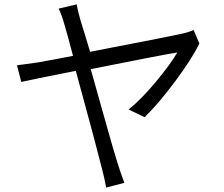

<svg xmlns="http://www.w3.org/2000/svg" viewBox="-20 -802 1022 877"><path d="M864.3 -665C851.6 -659.2 836.9 -654.3 821.3 -650.4C798.8 -644.5 655.3 -616.2 391.6 -565.4C385.7 -585 377.9 -610.4 368.2 -642.6C358.4 -674.8 351.6 -697.3 347.7 -709C337.9 -744.1 332 -768.6 330.1 -782.2L248 -762.7C257.8 -742.2 266.6 -717.8 274.4 -689.5C282.2 -665 294.9 -617.2 313.5 -546.9C258.8 -536.1 207 -526.4 157.2 -517.6C102.5 -509.8 69.3 -504.9 57.6 -503.9L77.1 -427.7C100.6 -433.6 183.6 -450.2 326.2 -478.5C391.6 -240.2 431.6 -88.9 447.3 -25.4C453.1 -3.9 459 22.5 464.8 54.7L547.9 33.2C533.2 -7.8 524.4 -32.2 522.5 -40C517.6 -54.7 507.8 -85.9 494.1 -132.8C480.5 -179.7 463.9 -238.3 444.3 -308.6C424.8 -378.9 408.2 -438.5 394.5 -486.3C620.1 -531.2 752 -556.6 790 -562.5C768.6 -525.4 735.4 -480.5 691.4 -427.7C647.5 -375 606.4 -333 567.4 -301.8L640.6 -266.6C682.6 -307.6 729.5 -362.3 780.3 -430.7C831.1 -499 868.2 -556.6 890.6 -603.5Z"/></svg>

Font: Gen Shin Gothic P Normal
Style: Regular
Weight: 300
Designer: [Source Han Sans]
Ryoko NISHIZUKA  (kana & ideographs); Paul D. Hunt (Latin, Greek & Cyrillic); Wenlong ZHANG  (bopomofo
Version: Version 1.002.20150607